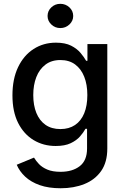

<svg xmlns="http://www.w3.org/2000/svg" viewBox="-20 -774 655 1009"><path d="M298.8 215.3Q235.4 215.3 189 199Q142.6 182.6 112.5 154.5Q82.5 126.5 67.9 91.8L158.7 54.2Q168.5 70.8 184.8 88.1Q201.2 105.5 228.8 117.2Q256.3 128.9 298.3 128.9Q360.8 128.9 399.2 99.1Q437.5 69.3 437.5 6.3V-97.2H429.2Q418.9 -78.1 400.6 -57.1Q382.3 -36.1 351.6 -21.5Q320.8 -6.8 272.5 -6.8Q208.5 -6.8 157 -37.6Q105.5 -68.4 75.4 -127.7Q45.4 -187 45.4 -272.9Q45.4 -359.4 75.2 -421.4Q105 -483.4 156.7 -516.6Q208.5 -549.8 273.9 -549.8Q322.8 -549.8 353.8 -533.9Q384.8 -518.1 403.6 -495.6Q422.4 -473.1 432.6 -454.6H439.5V-542.5H543.9V6.3Q543.9 78.6 511.5 124.8Q479 170.9 423.6 193.1Q368.2 215.3 298.8 215.3ZM297.4 -95.7Q342.8 -95.7 374.5 -117.2Q406.2 -138.7 422.6 -178.7Q439 -218.8 439 -274.4Q439 -329.6 422.6 -370.8Q406.2 -412.1 374.8 -435.3Q343.3 -458.5 297.4 -458.5Q250.5 -458.5 218.8 -434.3Q187 -410.2 170.9 -368.9Q154.8 -327.6 154.8 -274.4Q154.8 -220.7 171.1 -180.4Q187.5 -140.1 219.2 -117.9Q251 -95.7 297.4 -95.7ZM296.9 -626.5Q269.5 -626.5 249.8 -645.3Q230 -664.1 230 -689.9Q230 -716.8 249.8 -735.4Q269.5 -753.9 296.9 -753.9Q324.7 -753.9 344.7 -735.4Q364.7 -716.8 364.7 -689.9Q364.7 -664.1 344.7 -645.3Q324.7 -626.5 296.9 -626.5Z"/></svg>

Font: Inter 16pt Medium
Style: Regular
Weight: 500
Version: Version 4.001;git-66647c0bb